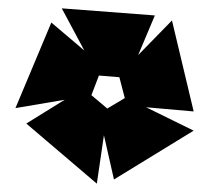

<svg xmlns="http://www.w3.org/2000/svg" viewBox="-20 -748 512 460"><path d="M330 -491 444 -435 253 -318 229 -424 212 -308 43 -452 135 -509 17 -489 103 -694 182 -627 128 -728 351 -711 311 -616 392 -699 444 -481ZM279 -513 266 -563 217 -567 199 -520 237 -488Z"/></svg>

Font: Ysabeau Black
Style: Regular
Weight: 900
Designer: Christian Thalmann (Catharsis Fonts)
Version: Version 0.003